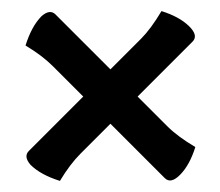

<svg xmlns="http://www.w3.org/2000/svg" viewBox="-20 -460 397 346"><path d="M80 -434 179 -335 234 -390Q252 -408 271 -440Q303 -430 320.5 -413Q338 -396 327 -385L228 -286L282 -232Q300 -214 332 -195Q322 -163 305 -145.5Q288 -128 277 -139L179 -237L125 -183Q106 -164 88 -134Q53 -145 35 -163Q22 -178 32 -188L130 -286L75 -341Q56 -360 26 -378Q37 -413 55 -431Q70 -444 80 -434Z"/></svg>

Font: Medula One
Style: Regular
Weight: 400
Designer: Luciano Vergara
Foundry: Luciano Vergara
Version: Version 1.002